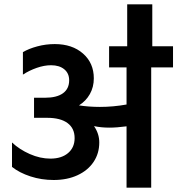

<svg xmlns="http://www.w3.org/2000/svg" viewBox="-20 -860 813 880"><path d="M35 -95V-207Q69 -175 116.5 -154Q164 -133 211 -133Q262 -133 292 -158.5Q322 -184 322 -227Q322 -272 289.5 -296Q257 -320 196 -320H136V-412H186Q240 -412 268.5 -432.5Q297 -453 297 -492Q297 -524 274.5 -542.5Q252 -561 214 -561Q183 -561 148.5 -549Q114 -537 85 -518V-621Q112 -637 151 -647.5Q190 -658 231 -658Q311 -658 360.5 -614.5Q410 -571 410 -501Q410 -461 392 -429Q374 -397 342 -377Q387 -370 438 -370Q499 -370 560 -381V-551H480V-648H563V-840H678V-648H773V-551H673V0H560V-281Q515 -275 481 -275Q443 -275 411 -282Q435 -247 435 -207Q435 -157 409 -118Q383 -79 335.5 -57Q288 -35 226 -35Q170 -35 119.5 -51.5Q69 -68 35 -95Z"/></svg>

Font: Madhuban Medium
Style: Regular
Weight: 500
Designer: jaikishan Patel
Foundry: MagicType
Version: Version 1.000